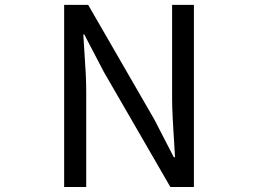

<svg xmlns="http://www.w3.org/2000/svg" viewBox="-20 -753 1040 773"><path d="M238.3 0V-733.4H335L601.6 -271.5L679.7 -120.1H684.6Q672.9 -297.9 672.9 -351.6V-733.4H760.7V0H666L398.4 -462.9L319.3 -614.3H315.4Q316.4 -590.8 319.8 -543.5Q323.2 -496.1 325.2 -457.5Q327.1 -418.9 327.1 -384.8V0Z"/></svg>

Font: GenEi Gothic M Regular
Style: Regular
Weight: 400
Designer: o_tamon (Modified); [Source Han Sans]
Ryoko NISHIZUKA  (kana & ideographs); Paul D. Hunt (Latin, Greek & Cyrillic); Wenl
Version: Version 1.1a;Original Version 1.004